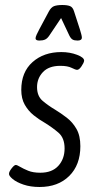

<svg xmlns="http://www.w3.org/2000/svg" viewBox="-20 -738 393 767"><path d="M138 9Q102 9 74 -0.5Q46 -10 30.5 -23Q15 -36 16 -44Q16 -52 26.5 -65.5Q37 -79 43 -79Q48 -79 60.5 -71.5Q73 -64 92.5 -56Q112 -48 141 -48Q188 -48 213 -75.5Q238 -103 238 -145Q238 -187 213.5 -208Q189 -229 158 -248Q135 -261 114 -278Q93 -295 79 -319.5Q65 -344 65 -379Q65 -450 110 -490Q155 -530 225 -530Q259 -530 288 -519Q317 -508 316 -495Q315 -487 305.5 -473Q296 -459 288 -459Q282 -459 266 -467Q250 -475 221 -475Q175 -475 151.5 -450Q128 -425 128 -390Q128 -354 150.5 -335Q173 -316 200 -300Q223 -286 246.5 -268Q270 -250 285.5 -223Q301 -196 301 -154Q301 -79 256.5 -35Q212 9 138 9ZM137 -576Q122 -576 122 -585Q122 -590 126.5 -600Q131 -610 137 -621L175 -692Q184 -709 196 -713.5Q208 -718 229 -718Q249 -718 260 -713.5Q271 -709 276 -692L299 -621Q302 -611 304.5 -602Q307 -593 307 -588Q307 -576 290 -576Q277 -576 270 -580Q263 -584 257 -596L224 -666L177 -596Q169 -584 160 -580Q151 -576 137 -576Z"/></svg>

Font: Asap Condensed Condensed Light
Style: Italic
Weight: 300
Width: 3
Italic angle: -6°
Designer: Pablo Cosgaya
Foundry: Omnibus-Type
Version: Version 3.001; ttfautohint (v1.8.4.7-5d5b)